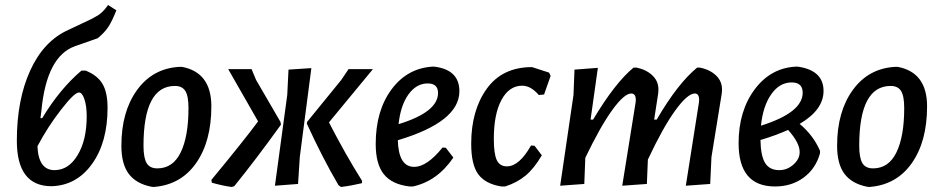

<svg xmlns="http://www.w3.org/2000/svg" viewBox="-20 -735 3736 764"><path d="M185 6Q47 6 47 -175Q47 -338 100.5 -455Q154 -572 252 -616L343 -659Q362 -669 370 -674Q378 -679 388.5 -689Q399 -699 410 -715L443 -694Q427 -653 412 -629.5Q397 -606 369 -583L278 -551Q166 -511 145 -297L141 -265H148Q218 -381 304 -454H321Q368 -435 388 -401Q408 -367 408 -306Q408 -169 346.5 -83Q285 3 185 6ZM294 -367Q276 -367 222.5 -298Q169 -229 129 -153Q133 -58 197 -58Q253 -58 289 -118Q325 -178 325 -272Q325 -313 316 -340Q307 -367 294 -367Z M694 -469H704Q821 -447 821 -312Q821 -172 760 -85.5Q699 1 591 9L582 8Q522 -4 492.5 -43Q463 -82 463 -155Q463 -291 525.5 -377Q588 -463 694 -469ZM676 -393Q551 -393 551 -155Q551 -107 563.5 -86Q576 -65 606 -65Q668 -65 699 -128.5Q730 -192 730 -305Q730 -353 717.5 -373Q705 -393 676 -393Z M1074 4 1123 -357 1128 -458 1219 -464 1173 -111 1166 -3ZM902 9Q869 5 823 -8L821 -19Q950 -175 1007 -252L888 -460H981L999 -417L1096 -250L1098 -239Q995 -96 912 6ZM1337 9 1327 2Q1262 -109 1201 -243L1202 -250L1338 -417L1367 -460H1464L1289 -248Q1356 -118 1421 -15L1420 -6Q1378 4 1337 9Z M1784 -108Q1720 -14 1623 7H1610Q1540 -1 1507.5 -41.5Q1475 -82 1475 -162Q1475 -295 1538.5 -380Q1602 -465 1704 -470L1714 -469Q1808 -455 1808 -372Q1808 -250 1563 -177Q1566 -71 1628 -71Q1679 -71 1741 -148L1754 -147ZM1682 -403Q1637 -403 1605.5 -359.5Q1574 -316 1566 -241Q1723 -289 1723 -365Q1723 -403 1682 -403Z M2097 -468 2165 -446 2171 -433 2145 -359 2124 -357Q2092 -394 2058 -394Q2006 -394 1975.5 -337.5Q1945 -281 1945 -182Q1945 -122 1957 -97.5Q1969 -73 1997 -73Q2046 -73 2093 -156L2107 -155L2136 -117Q2105 -64 2071 -36Q2037 -8 1990 7H1975Q1912 -3 1883.5 -41Q1855 -79 1855 -163Q1855 -296 1917 -382Q1979 -468 2097 -468Z M2359 -465 2330 -259H2340Q2427 -405 2501 -466H2513Q2552 -458 2576.5 -434.5Q2601 -411 2600 -376L2599 -363L2583 -259H2593Q2677 -403 2754 -466H2765Q2805 -458 2829.5 -434.5Q2854 -411 2853 -376L2852 -363L2811 -110L2806 -3L2709 4L2761 -326L2762 -337Q2762 -363 2745 -363Q2716 -363 2667 -295.5Q2618 -228 2558 -100L2554 -3L2456 4L2509 -326L2510 -337Q2510 -363 2492 -363Q2464 -363 2416.5 -297.5Q2369 -232 2309 -107L2305 -3L2209 4L2262 -357L2266 -458Z M3064 7Q2919 7 2919 -165Q2919 -294 2983.5 -380Q3048 -466 3150 -470L3160 -469Q3257 -453 3257 -373Q3257 -298 3162 -242Q3216 -197 3243 -135V-125Q3226 -64 3178 -28.5Q3130 7 3064 7ZM3130 -407Q3082 -407 3049 -360Q3016 -313 3008 -235Q3174 -287 3174 -366Q3174 -407 3130 -407ZM3162 -130Q3162 -167 3116 -218Q3064 -195 3006 -178Q3007 -115 3024.5 -86.5Q3042 -58 3081 -58Q3112 -58 3137 -80Q3162 -102 3162 -130Z M3542 -469H3552Q3669 -447 3669 -312Q3669 -172 3608 -85.5Q3547 1 3439 9L3430 8Q3370 -4 3340.5 -43Q3311 -82 3311 -155Q3311 -291 3373.5 -377Q3436 -463 3542 -469ZM3524 -393Q3399 -393 3399 -155Q3399 -107 3411.5 -86Q3424 -65 3454 -65Q3516 -65 3547 -128.5Q3578 -192 3578 -305Q3578 -353 3565.5 -373Q3553 -393 3524 -393Z"/></svg>

Font: Alegreya Sans SC Medium
Style: Italic
Weight: 500
Italic angle: -7°
Designer: Juan Pablo del Peral
Foundry: Huerta Tipografica
Version: Version 2.007